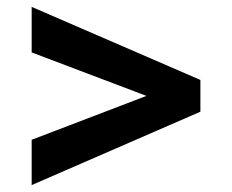

<svg xmlns="http://www.w3.org/2000/svg" viewBox="-20 -527 672 556"><path d="M71.7 9V-122.2L404.1 -249.3L71.7 -375.2V-507.1L560.3 -295.5V-203.5Z"/></svg>

Font: Atkinson Hyperlegible Mono ExtraLight
Style: Regular
Weight: 200
Monospace: yes
Designer: Elliott Scott, Megan Eiswerth, Linus Boman, Theodore Petrosky, Letters from Sweden
Foundry: Applied Design Works, Letters from Sweden
Version: Version 2.001